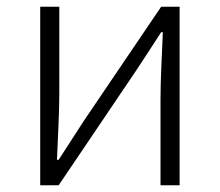

<svg xmlns="http://www.w3.org/2000/svg" viewBox="-20 -553 656 573"><path d="M100 0H155L386 -342C407 -374 440 -424 461 -457H466C463 -386 459 -315 459 -256V0H516V-533H461L230 -192C209 -159 176 -109 155 -76H150C153 -147 157 -219 157 -276V-533H100Z"/></svg>

Font: Noto Sans JP Light
Style: Regular
Weight: 300
Designer: Ryoko NISHIZUKA (kana & ideographs); Paul D. Hunt (Latin, Greek & Cyrillic); Wenlong ZHANG (bopomofo); Sandoll Communica
Foundry: Adobe Systems Incorporated
Version: Version 1.004;PS 1.004;hotconv 1.0.82;makeotf.lib2.5.63406